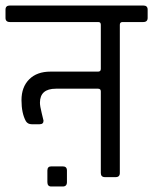

<svg xmlns="http://www.w3.org/2000/svg" viewBox="-39 -643 556 697"><path d="M204 -24V18Q204 34 189 34H147Q133 34 133 18V-24Q133 -39 147 -39H189Q204 -39 204 -24ZM318 -563H-3Q-19 -563 -19 -578V-608Q-19 -623 -3 -623H481Q497 -623 497 -608V-578Q497 -563 481 -563H406Q396 -563 396 -553V-15Q396 0 381 0H342Q327 0 327 -15V-311Q327 -321 317 -321H164Q106 -321 106 -270Q106 -258 112.5 -232Q119 -206 119 -205Q119 -192 105 -192H76Q62 -192 55 -203Q39 -232 39 -279.5Q39 -327 67 -355Q95 -383 144 -383H317Q327 -383 327 -393V-553Q327 -563 318 -563Z"/></svg>

Font: Rajdhani Medium
Style: Regular
Weight: 500
Designer: Satya Rajpurohit, Jyotish Sonowal
Foundry: Indian Type Foundry
Version: Version 1.201 February 1, 2022